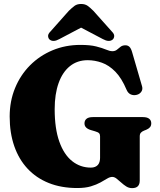

<svg xmlns="http://www.w3.org/2000/svg" viewBox="-20 -952 825 992"><path d="M702 -19.5Q702 0.5 692.2 10.2Q682.5 20 662.5 20Q646 20 632.2 11.2Q618.5 2.5 606 -9Q593.5 -20.5 582.2 -29.2Q571 -38 560 -38Q548 -38 533.5 -29.2Q519 -20.5 498.8 -9.2Q478.5 2 449.5 10.8Q420.5 19.5 379 19.5Q296.5 19.5 231.8 -6.5Q167 -32.5 122 -81Q77 -129.5 53.5 -197.5Q30 -265.5 30 -350Q30 -429.5 57.8 -497Q85.5 -564.5 135.2 -614.5Q185 -664.5 251.5 -692.2Q318 -720 395.5 -720Q446 -720 477.2 -712Q508.5 -704 527.8 -695.8Q547 -687.5 560.5 -687.5Q575 -687.5 584.2 -695.2Q593.5 -703 603.2 -710.5Q613 -718 628 -718Q640.5 -718 648.8 -710Q657 -702 662.5 -683L714 -506Q718.5 -490.5 710.2 -478.2Q702 -466 686.5 -462Q669.5 -458 655.5 -464.2Q641.5 -470.5 634 -488Q608.5 -548.5 575.8 -581.8Q543 -615 506.5 -628Q470 -641 433 -641Q379.5 -641 341.2 -610.2Q303 -579.5 282.8 -522.8Q262.5 -466 262.5 -388Q262.5 -287.5 286.5 -220.2Q310.5 -153 352.8 -119.5Q395 -86 449.5 -86Q462 -86 471 -89.8Q480 -93.5 485.8 -100Q491.5 -106.5 494.2 -115.8Q497 -125 497 -136V-247.5Q497 -258 492 -263.5Q487 -269 471.5 -273.5L449.5 -280Q434 -284.5 425.2 -293Q416.5 -301.5 416.5 -314.5Q416.5 -329.5 427 -338.2Q437.5 -347 459.5 -347H718Q740.5 -347 751 -338.2Q761.5 -329.5 761.5 -315Q761.5 -302.5 755 -294.8Q748.5 -287 735.5 -281.5L724 -277Q714 -273 708 -266.5Q702 -260 702 -247.5ZM447 -834.5H351L511.5 -750Q543.5 -732.5 562 -747.5Q569 -753.5 570 -764.8Q571 -776 558.5 -788.5L462.5 -896Q446.5 -912 433 -921.8Q419.5 -931.5 399 -931.5Q378.5 -931.5 365.2 -921.8Q352 -912 335.5 -896L240 -788.5Q227.5 -776 228.5 -764.8Q229.5 -753.5 236.5 -747.5Q255 -732.5 286.5 -750Z"/></svg>

Font: Fraunces
Style: Regular
Weight: 900
Version: Version 1.000;[b76b70a41]